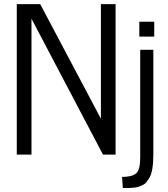

<svg xmlns="http://www.w3.org/2000/svg" viewBox="-20 -760 828 944"><path d="M665 -580.1V-653.3H738.3V-580.1ZM580.1 109.9Q627.4 109.9 648.4 93.3Q669.4 76.7 669.4 14.2V-515.1H733.9V0Q733.9 83.5 713.4 116.2Q705.6 128.4 699.2 136.5Q692.9 144.5 680.9 150.1Q668.9 155.8 661.1 158.4Q653.3 161.1 638.2 162.6Q617.7 164.6 601.6 164.6H584ZM62.5 0V-739.7H177.7L476.1 -176.3V-739.7H548.3V0H486.3L134.8 -668V0Z"/></svg>

Font: News Cycle
Style: Regular
Weight: 500
Version: Version 0.5.2